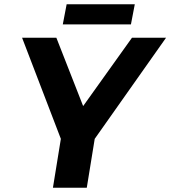

<svg xmlns="http://www.w3.org/2000/svg" viewBox="-20 -876 795 896"><path d="M591 -762H273L291 -856H609ZM385 0H227L264 -228L83 -700H243L368 -381L596 -700H755L422 -228Z"/></svg>

Font: Argentum Sans SemiBold
Style: Italic
Weight: 600
Italic angle: -11°
Designer: Julieta Ulanovsky (font), Cristiano Sobral (main changes and remaster)
Foundry: Julieta Ulanovsky (font), Cristiano Sobral (main changes and remaster)
Version: Version 2.007;June 15, 2022;FontCreator 14.0.0.2814 64-bit; 